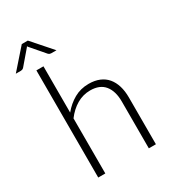

<svg xmlns="http://www.w3.org/2000/svg" viewBox="-246 -1016 1011 1129"><g transform="rotate(-30 259.0 -452.0)"><path d="M243.5 -771H208Q204 -771 199 -772.5Q194 -774 188.5 -779.5L108.5 -872.5Q106 -875.5 105 -878L101 -872.5L21.5 -779.5Q16 -774 10.8 -772.5Q5.5 -771 1.5 -771H-32.5L85 -904.5H126ZM130 -413.5Q164.5 -455.5 208.8 -480.5Q253 -505.5 308 -505.5Q349 -505.5 380.2 -492.5Q411.5 -479.5 432 -455Q452.5 -430.5 463 -396Q473.5 -361.5 473.5 -318V0H425.5V-318Q425.5 -388 393.5 -427.8Q361.5 -467.5 296 -467.5Q247.5 -467.5 205.2 -442.8Q163 -418 130 -374V0H82V-727.5H130Z"/></g></svg>

Font: LatoLatin Light
Style: Regular
Weight: 300
Designer: Lukasz Dziedzic with Adam Twardoch and Botio Nikoltchev
Foundry: tyPoland Lukasz Dziedzic
Version: Version 2.015; 2015-08-06; http://www.latofonts.com/